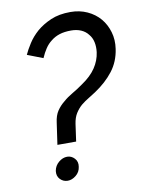

<svg xmlns="http://www.w3.org/2000/svg" viewBox="-83 -790 629 848"><g transform="rotate(-10 231.5 -366.0)"><path d="M140 -552Q150 -575 162 -593Q174 -611 190 -623Q207 -637 229 -644Q251 -651 281 -651Q306 -651 325.5 -642.5Q345 -634 357 -618Q370 -603 374.5 -582Q379 -561 376 -537Q371 -500 349.5 -468Q328 -436 288 -409Q263 -391 239.5 -377.5Q216 -364 198 -348Q179 -333 165.5 -313Q152 -293 148 -261L134 -164H218L229 -242Q233 -269 244.5 -287.5Q256 -306 272 -320Q288 -333 305.5 -343.5Q323 -354 338 -364Q389 -398 421 -439.5Q453 -481 461 -537Q467 -577 456.5 -612.5Q446 -648 424 -674Q401 -701 367 -716.5Q333 -732 292 -732Q241 -732 204 -716Q167 -700 140 -677Q114 -654 97 -627.5Q80 -601 70 -579Q87 -572 105 -565.5Q123 -559 140 -552ZM152 0Q171 0 189 -14.5Q207 -29 210 -52Q214 -75 200 -90Q186 -105 167 -105Q147 -105 129 -90Q111 -75 107 -52Q104 -29 118 -14.5Q132 0 152 0Z"/></g></svg>

Font: Josefin Slab Thin
Style: Italic
Weight: 100
Italic angle: -12°
Designer: Santiago Orozco
Foundry: Typemade
Version: Version 2.000